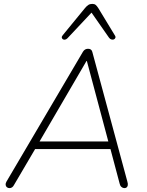

<svg xmlns="http://www.w3.org/2000/svg" viewBox="-20 -962 756 988"><path d="M29 6Q21 6 15.5 1.5Q10 -3 9 -10.5Q8 -18 13 -27L407 -696Q412 -704 418.5 -707.5Q425 -711 433 -711Q442 -711 447.5 -707Q453 -703 455 -695L635 -29Q639 -16 637.5 -8.5Q636 -1 631.5 2.5Q627 6 620 6Q612 6 605 0Q598 -6 596 -16L546 -204L570 -195H134L166 -204L52 -10Q48 -2 42 2Q36 6 29 6ZM425 -648 180 -228 157 -234H559L539 -228L427 -648ZM327 -765Q321 -759 314.5 -758Q308 -757 303.5 -760Q299 -763 298 -768.5Q297 -774 303 -781L417 -920Q426 -931 434.5 -936.5Q443 -942 455 -942Q466 -942 472.5 -936.5Q479 -931 486 -920L571 -780Q576 -773 573.5 -767Q571 -761 565.5 -759Q560 -757 553 -759Q546 -761 541 -768L451 -897Z"/></svg>

Font: Nunito ExtraLight ExtraLight
Style: Italic
Weight: 250
Italic angle: -9°
Version: Version 3.602